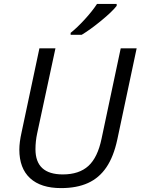

<svg xmlns="http://www.w3.org/2000/svg" viewBox="-20 -964 728 994"><path d="M80.1 -189.5Q80.1 -227.5 91.8 -279.3L184.1 -713.9H267.1L172.4 -273.4Q163.6 -232.4 163.6 -191.4Q163.6 -61 305.2 -61Q389.6 -61 437.7 -105Q485.8 -148.9 505.9 -246.6L605 -713.9H687.5L587.4 -242.2Q568.4 -153.3 530.8 -97.9Q493.2 -42.5 435.3 -16.4Q377.4 9.8 295.9 9.8Q191.4 9.8 135.7 -41.5Q80.1 -92.8 80.1 -189.5ZM482.4 -943.8H584V-933.6Q560.5 -903.3 503.9 -856.9Q447.3 -810.5 402.8 -783.7H345.7V-793.9Q378.4 -819.8 418 -862.8Q457.5 -905.8 482.4 -943.8Z"/></svg>

Font: Viking Open Sans
Style: Italic
Weight: 400
Italic angle: -12°
Foundry: Ascender Corporation
Version: Version 2.000